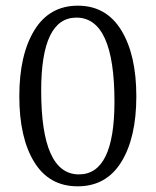

<svg xmlns="http://www.w3.org/2000/svg" viewBox="-20 -693 548 676"><path d="M125 -374Q125 -79 258 -79Q383 -79 383 -335Q383 -631 249 -631Q125 -631 125 -374ZM407 -586.5Q460 -500 460 -354Q460 -208 407 -122.5Q354 -37 253.5 -37Q153 -37 100.5 -122.5Q48 -208 48 -354Q48 -500 101 -586.5Q154 -673 254 -673Q354 -673 407 -586.5Z"/></svg>

Font: Halant
Style: Regular
Weight: 400
Designer: Hitesh Malaviya (Devanagari), Satya Rajpurohit (Latin)
Foundry: Indian Type Foundry
Version: Version 1.101;PS 1.0;hotconv 1.0.78;makeotf.lib2.5.61930; tt